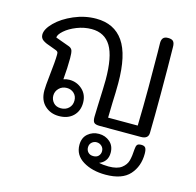

<svg xmlns="http://www.w3.org/2000/svg" viewBox="-117 -704 1100 1077"><g transform="rotate(15 432.5 -166.0)"><path d="M122 -422 202 -393Q218 -387 222.5 -374Q227 -361 227 -330Q227 -275 221 -206Q239 -212 255 -212Q299 -212 330.5 -183Q362 -154 362 -107Q362 -59 331.5 -29.5Q301 0 249 0Q200 0 167 -31Q134 -62 134 -118Q134 -143 141 -206Q151 -294 151 -330Q151 -341 149 -344.5Q147 -348 140 -352Q128 -357 108 -364Q76 -374 59 -385.5Q42 -397 42 -418Q42 -450 81 -489Q120 -528 183 -555Q246 -582 312 -582Q417 -582 470.5 -505Q524 -428 524 -264Q524 -211 521 -149L519 -63H640H691Q694 -174 694 -287L693 -489L692 -543Q692 -562 700.5 -572Q709 -582 729 -582Q751 -582 759.5 -572Q768 -562 768 -540Q770 -426 770 -265Q770 -140 768 -42Q768 -6 724 -6H485Q461 -6 452.5 -14.5Q444 -23 444 -47L446 -112Q451 -232 451 -264Q451 -398 414.5 -458.5Q378 -519 302 -519Q259 -519 217 -502.5Q175 -486 148.5 -462.5Q122 -439 122 -422ZM190 -103Q190 -80 205.5 -62.5Q221 -45 249 -45Q276 -45 294 -62Q312 -79 312 -106Q312 -132 295 -148Q278 -164 253 -164Q226 -164 208 -146Q190 -128 190 -103ZM770 80Q770 153 726.5 201.5Q683 250 587 250Q509 250 456 217.5Q403 185 403 126Q403 84 430 61Q457 38 494 38Q531 38 557.5 61Q584 84 584 124Q584 151 571 169Q558 187 536 195Q560 201 592 201Q642 201 667 182Q692 163 699 136.5Q706 110 708 70Q709 53 714.5 44.5Q720 36 739 36Q757 36 763.5 46Q770 56 770 80ZM494 167Q514 167 524.5 155.5Q535 144 535 128Q535 110 522.5 98.5Q510 87 493 87Q477 87 465 98Q453 109 453 127Q453 144 464 155.5Q475 167 494 167Z"/></g></svg>

Font: Mali
Style: Regular
Weight: 400
Version: Version 1.000; ttfautohint (v1.6)